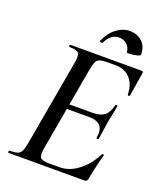

<svg xmlns="http://www.w3.org/2000/svg" viewBox="-146 -886 817 978"><g transform="rotate(20 262.5 -397.5)"><path d="M19 0Q16 0 16 -6Q16 -12 19 -12Q47 -12 62 -17Q77 -22 84 -37Q91 -52 96 -81L178 -544Q186 -587 176 -600Q166 -613 125 -613Q123 -613 123 -619Q123 -625 125 -625H515Q523 -625 521 -616Q518 -597 514 -572Q510 -547 506.5 -523.5Q503 -500 500 -485Q499 -481 493.5 -482.5Q488 -484 488 -486Q488 -541 458 -573.5Q428 -606 378 -606H337Q308 -606 294 -601.5Q280 -597 273.5 -583.5Q267 -570 262 -543L181 -85Q174 -44 184 -32Q194 -20 233 -20H288Q340 -20 388.5 -57Q437 -94 468 -156Q470 -159 475.5 -157.5Q481 -156 479 -154Q471 -126 462 -87Q453 -48 447 -15Q444 0 431 0ZM426 -225Q425 -221 419 -221.5Q413 -222 414 -226Q422 -271 403 -291.5Q384 -312 342 -312H183L186 -338H349Q392 -338 414.5 -355Q437 -372 446 -412Q447 -417 453 -416.5Q459 -416 458 -411Q453 -380 449 -362Q445 -344 441 -325Q437 -301 434 -277Q431 -253 426 -225ZM410 -688Q407 -715 389.5 -730Q372 -745 347 -745Q328 -745 309.5 -732.5Q291 -720 278 -692Q274 -687 267 -690Q260 -693 261 -695Q283 -744 317 -769.5Q351 -795 387 -795Q429 -795 455.5 -770Q482 -745 482 -701Q482 -696 471 -692.5Q460 -689 446 -687Q432 -685 421 -685Q410 -685 410 -688Z"/></g></svg>

Font: Cormorant SemiBold
Style: Italic
Weight: 600
Italic angle: -10°
Designer: Christian Thalmann (Catharsis Fonts)
Foundry: Catharsis Fonts
Version: Version 4.000